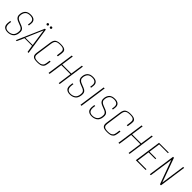

<svg xmlns="http://www.w3.org/2000/svg" viewBox="339 -1952 3311 3311"><g transform="rotate(45 1994.0 -297.0)"><path d="M138 5Q80 5 49.5 -26Q19 -57 31 -139L35 -166H57L53 -139Q44 -76 64.5 -44.5Q85 -13 139 -13Q186 -13 222.5 -37.5Q259 -62 268 -123Q274 -165 263 -186.5Q252 -208 226.5 -220.5Q201 -233 163 -246Q134 -256 110 -270Q86 -284 74 -308Q62 -332 67 -372Q75 -432 110 -463.5Q145 -495 212 -495Q271 -495 299.5 -467Q328 -439 322 -389L316 -338H294L300 -386Q305 -429 282 -452.5Q259 -476 209 -476Q152 -476 124.5 -449Q97 -422 89 -372Q84 -335 97.5 -314Q111 -293 135 -281.5Q159 -270 184 -261Q227 -246 252.5 -231Q278 -216 287.5 -191.5Q297 -167 291 -123Q281 -53 238.5 -24Q196 5 138 5Z M336 0 552 -495H573L647 0H623L602 -130H418L359 0ZM422 -146H601L556 -458ZM533 -561Q524 -561 517.5 -567.5Q511 -574 511 -583Q511 -592 517.5 -598Q524 -604 533 -604Q542 -604 548.5 -598Q555 -592 555 -583Q555 -574 548.5 -567.5Q542 -561 533 -561ZM613 -561Q604 -561 597.5 -567.5Q591 -574 591 -583Q591 -592 597.5 -598Q604 -604 613 -604Q622 -604 628.5 -598Q635 -592 635 -583Q635 -574 628.5 -567.5Q622 -561 613 -561Z M863 10Q825 10 796 2.5Q767 -5 752.5 -29Q738 -53 745 -102L787 -393Q797 -459 834 -480.5Q871 -502 937 -502Q978 -502 1007.5 -493.5Q1037 -485 1050.5 -462Q1064 -439 1057 -393L1046 -316H1022L1032 -391Q1038 -433 1026.5 -453Q1015 -473 991 -479Q967 -485 935 -485Q902 -485 876 -479Q850 -473 833 -453Q816 -433 810 -391L769 -101Q763 -59 774 -39Q785 -19 809.5 -13Q834 -7 866 -7Q899 -7 925 -13Q951 -19 968.5 -39Q986 -59 991 -101L999 -162H1023L1015 -102Q1009 -52 988 -28Q967 -4 935 3Q903 10 863 10Z M1135 0 1206 -495H1230L1198 -270H1420L1453 -495H1476L1406 0H1383L1418 -251H1195L1159 0Z M1656 5Q1598 5 1567.5 -26Q1537 -57 1549 -139L1553 -166H1575L1571 -139Q1562 -76 1582.5 -44.5Q1603 -13 1657 -13Q1704 -13 1740.5 -37.5Q1777 -62 1786 -123Q1792 -165 1781 -186.5Q1770 -208 1744.5 -220.5Q1719 -233 1681 -246Q1652 -256 1628 -270Q1604 -284 1592 -308Q1580 -332 1585 -372Q1593 -432 1628 -463.5Q1663 -495 1730 -495Q1789 -495 1817.5 -467Q1846 -439 1840 -389L1834 -338H1812L1818 -386Q1823 -429 1800 -452.5Q1777 -476 1727 -476Q1670 -476 1642.5 -449Q1615 -422 1607 -372Q1602 -335 1615.5 -314Q1629 -293 1653 -281.5Q1677 -270 1702 -261Q1745 -246 1770.5 -231Q1796 -216 1805.5 -191.5Q1815 -167 1809 -123Q1799 -53 1756.5 -24Q1714 5 1656 5Z M1913 0 1984 -495H2008L1937 0Z M2188 5Q2130 5 2099.5 -26Q2069 -57 2081 -139L2085 -166H2107L2103 -139Q2094 -76 2114.5 -44.5Q2135 -13 2189 -13Q2236 -13 2272.5 -37.5Q2309 -62 2318 -123Q2324 -165 2313 -186.5Q2302 -208 2276.5 -220.5Q2251 -233 2213 -246Q2184 -256 2160 -270Q2136 -284 2124 -308Q2112 -332 2117 -372Q2125 -432 2160 -463.5Q2195 -495 2262 -495Q2321 -495 2349.5 -467Q2378 -439 2372 -389L2366 -338H2344L2350 -386Q2355 -429 2332 -452.5Q2309 -476 2259 -476Q2202 -476 2174.5 -449Q2147 -422 2139 -372Q2134 -335 2147.5 -314Q2161 -293 2185 -281.5Q2209 -270 2234 -261Q2277 -246 2302.5 -231Q2328 -216 2337.5 -191.5Q2347 -167 2341 -123Q2331 -53 2288.5 -24Q2246 5 2188 5Z M2567 10Q2529 10 2500 2.5Q2471 -5 2456.5 -29Q2442 -53 2449 -102L2491 -393Q2501 -459 2538 -480.5Q2575 -502 2641 -502Q2682 -502 2711.5 -493.5Q2741 -485 2754.5 -462Q2768 -439 2761 -393L2750 -316H2726L2736 -391Q2742 -433 2730.5 -453Q2719 -473 2695 -479Q2671 -485 2639 -485Q2606 -485 2580 -479Q2554 -473 2537 -453Q2520 -433 2514 -391L2473 -101Q2467 -59 2478 -39Q2489 -19 2513.5 -13Q2538 -7 2570 -7Q2603 -7 2629 -13Q2655 -19 2672.5 -39Q2690 -59 2695 -101L2703 -162H2727L2719 -102Q2713 -52 2692 -28Q2671 -4 2639 3Q2607 10 2567 10Z M2839 0 2910 -495H2934L2902 -270H3124L3157 -495H3180L3110 0H3087L3122 -251H2899L2863 0Z M3263 0 3334 -495H3572L3568 -477H3355L3326 -270H3490L3489 -251H3323L3291 -19H3504L3501 0Z M3605 0 3676 -495H3698L3859 -49L3923 -495H3946L3876 0H3852L3692 -437L3629 0Z"/></g></svg>

Font: Alumni Sans SC Thin
Style: Italic
Weight: 100
Italic angle: -8°
Designer: Robert E. Leuschke
Foundry: Robert E. Leuschke
Version: Version 1.016